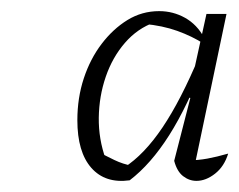

<svg xmlns="http://www.w3.org/2000/svg" viewBox="-20 -731 430 345"><path d="M213 -407Q169 -401 144 -429.5Q119 -458 119 -515Q119 -555 130.5 -590Q142 -625 162.5 -652Q183 -679 209 -695Q235 -711 266 -711Q291 -711 312.5 -699Q334 -687 347 -663V-652Q325 -666 298.5 -675.5Q272 -685 239 -688L258 -691Q227 -680 204.5 -654Q182 -628 170 -593Q158 -558 157.5 -519.5Q157 -481 170 -445L155 -459Q170 -451 185.5 -443.5Q201 -436 218 -433L203 -430Q239 -453 272 -502Q305 -551 338 -630L348 -621Q317 -540 284 -488Q251 -436 213 -407ZM328 -425 320 -443Q336 -443 352.5 -446Q369 -449 390 -455Q383 -432 366.5 -419Q350 -406 333 -406Q320 -406 309 -414.5Q298 -423 293 -442L322 -555L318 -556L351 -706H387Z"/></svg>

Font: Piazzolla Thin Thin
Style: Italic
Weight: 250
Italic angle: -11.3°
Version: Version 2.005